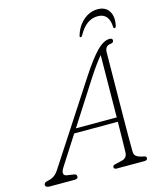

<svg xmlns="http://www.w3.org/2000/svg" viewBox="-156 -973 893 1065"><g transform="rotate(-15 291.0 -440.5)"><path d="M96.5 -83Q84 -63.5 85.5 -50.8Q87 -38 103 -35.5L141.5 -30Q158.5 -28 158.5 -14Q158.5 0 138.5 0H-3.5Q-28.5 0 -28.5 -16Q-28.5 -29.5 -3.5 -34Q13.5 -37 29 -47Q44.5 -57 57.5 -77L356.5 -536Q412 -621.5 452.5 -663.2Q493 -705 527.5 -705Q544.5 -705 544.5 -693Q544.5 -678.5 526.5 -677Q493.5 -674 493.5 -636Q493 -594 492.5 -535.5Q492 -477 491.2 -411.5Q490.5 -346 490 -281.2Q489.5 -216.5 489.2 -161Q489 -105.5 489.5 -68Q489.5 -48 504 -39Q518.5 -30 542.5 -26Q557.5 -24.5 557.5 -13Q557.5 0 539.5 0H378.5Q373.5 0 369 -3Q364.5 -6 364.5 -12Q364.5 -21.5 377.5 -25L416.5 -34Q449 -41 450.5 -73Q451.5 -104 452.2 -149.8Q453 -195.5 453.5 -249H203ZM375.5 -517 219.5 -274H454Q454.5 -336 455.2 -401Q456 -466 456.5 -525.8Q457 -585.5 457.5 -631Q444 -615.5 422.8 -586.5Q401.5 -557.5 375.5 -517ZM496.5 -843.5Q463.5 -843.5 436.5 -824.2Q409.5 -805 386.5 -763.5Q382 -755.5 376.5 -755.5Q369.5 -755.5 372 -764.5Q386.5 -816 423.5 -848.5Q460.5 -881 506 -881Q551.5 -881 571.5 -848.5Q591.5 -816 580 -764.5Q577.5 -755.5 570.5 -755.5Q565 -755.5 564.5 -763.5Q561.5 -843.5 496.5 -843.5Z"/></g></svg>

Font: Fraunces 9pt S100 Thin
Style: Italic
Weight: 100
Italic angle: -16°
Version: Version 1.000; ttfautohint (v1.8.3)